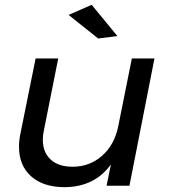

<svg xmlns="http://www.w3.org/2000/svg" viewBox="-20 -772 701 798"><path d="M361 -752 468 -622 388 -612 265 -710ZM59 -162Q59 -189 65 -217L128 -529H222L162 -228Q158 -211 158 -191Q158 -139 190.5 -109Q223 -79 282 -79Q352 -79 403.5 -124Q455 -169 471 -245L528 -529H622L518 0H423L441 -89Q375 4 250 6Q160 6 109.5 -39Q59 -84 59 -162Z"/></svg>

Font: TypoPRO Montserrat
Style: Italic
Weight: 400
Italic angle: -11.3°
Designer: Julieta Ulanovsky
Foundry: Julieta Ulanovsky
Version: Version 6.001